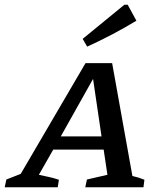

<svg xmlns="http://www.w3.org/2000/svg" viewBox="-63 -795 682 815"><path d="M499 -48Q526 -42 550 -32L546 0H299L306 -33L393 -53L377 -160H163L102 -53Q124 -48 143.5 -44Q163 -40 187 -32L182 0H-43L-36 -33L25 -57L300 -527H413ZM195 -216H368L332 -460ZM307 -597 288 -630 465 -775H479L516 -707Q415 -646 307 -597Z"/></svg>

Font: Piazzolla SC Medium
Style: Italic
Weight: 500
Italic angle: -11.3°
Designer: Juan Pablo del Peral
Foundry: Huerta Tipografica
Version: Version 1.330